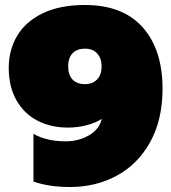

<svg xmlns="http://www.w3.org/2000/svg" viewBox="-20 -734 686 769"><path d="M114 -7V-198Q166 -168 243 -168Q294 -168 335.5 -191.5Q377 -215 388 -258Q363 -242 327 -232.5Q291 -223 252 -223Q183 -223 129.5 -251Q76 -279 45.5 -333Q15 -387 15 -462Q15 -534 49 -591Q83 -648 151.5 -681Q220 -714 320 -714Q472 -714 551.5 -624.5Q631 -535 631 -379Q631 -254 581.5 -165Q532 -76 448 -30.5Q364 15 261 15Q175 15 114 -7ZM387 -468Q387 -500 369.5 -519.5Q352 -539 321 -539Q288 -539 270.5 -520.5Q253 -502 253 -468Q253 -434 270.5 -415.5Q288 -397 321 -397Q351 -397 369 -416Q387 -435 387 -468Z"/></svg>

Font: Prompt Black
Style: Regular
Weight: 900
Designer: Katatrad Team
Foundry: CadsonDemak
Version: Version 1.000